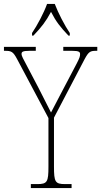

<svg xmlns="http://www.w3.org/2000/svg" viewBox="-29 -951 512 971"><path d="M133 -784V-771H140C180 -813 203 -842 229 -891C254 -842 277 -813 317 -771H324V-784C298 -822 265 -886 248 -931H209C193 -886 159 -822 133 -784ZM127 0H333V-20H300C250 -20 244 -31 244 -108V-356L399 -652C420 -691 428 -694 459 -694H463V-714H291V-694H336C371 -694 376 -688 376 -677C376 -666 373 -657 359 -630L277 -474C255 -431 239 -402 229 -382C208 -424 187 -465 165 -508L103 -626C90 -651 80 -667 80 -678C80 -688 84 -694 120 -694H152V-714H-9V-694H-5C28 -694 37 -691 58 -651L216 -354V-108C216 -31 210 -20 160 -20H127Z"/></svg>

Font: Noto Serif Myanmar Condensed Thin
Style: Regular
Weight: 100
Width: 3
Designer: Ben Mitchell and the Monotype Design Team
Foundry: Monotype Imaging Inc.
Version: Version 2.106